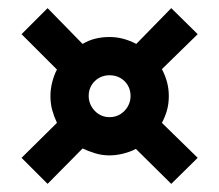

<svg xmlns="http://www.w3.org/2000/svg" viewBox="-20 -520 539 472"><path d="M378 -350 466 -436 401 -500 315 -412Q300 -420 283.5 -424.5Q267 -429 249 -429Q231 -429 214.5 -425Q198 -421 183 -412L97 -500L33 -436L120 -349Q113 -336 108.5 -318.5Q104 -301 104 -284Q104 -265 108.5 -249Q113 -233 120 -218L33 -132L97 -68L183 -155Q198 -148 214.5 -143Q231 -138 249 -138Q266 -138 283.5 -142.5Q301 -147 314 -154L401 -68L466 -132L378 -218Q386 -233 390.5 -249Q395 -265 395 -284Q395 -302 390.5 -318.5Q386 -335 378 -350ZM249 -232Q235 -232 223.5 -239Q212 -246 205 -258Q198 -270 198 -284Q198 -299 205 -310.5Q212 -322 223.5 -328.5Q235 -335 249 -335Q264 -335 275.5 -328.5Q287 -322 294 -310.5Q301 -299 301 -284Q301 -270 294 -258Q287 -246 275.5 -239Q264 -232 249 -232Z"/></svg>

Font: Advent Pro
Style: Bold
Weight: 700
Designer: VivaRado, Andreas Kalpakidis
Foundry: VivaRado, Andreas Kalpakidis
Version: Version 3.000